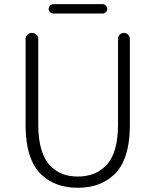

<svg xmlns="http://www.w3.org/2000/svg" viewBox="-20 -886 744 919"><path d="M102.5 -285.2V-699.2Q102.5 -711.9 111.3 -720.2Q120.1 -728.5 132.8 -728.5Q145.5 -728.5 154.3 -720.2Q163.1 -711.9 163.1 -699.2V-288.1Q163.1 -219.7 178.2 -169.9Q193.4 -120.1 220.2 -92.8Q247.1 -65.4 279.3 -53.2Q311.5 -41 351.6 -41Q392.6 -41 425.8 -53.2Q459 -65.4 486.8 -92.8Q514.6 -120.1 529.8 -169.9Q544.9 -219.7 544.9 -288.1V-700.2Q544.9 -711.9 553.2 -720.2Q561.5 -728.5 573.2 -728.5Q585 -728.5 593.3 -720.2Q601.6 -711.9 601.6 -700.2V-285.2Q601.6 -202.1 581.5 -142.1Q561.5 -82 525.4 -49.3Q489.3 -16.6 446.8 -2Q404.3 12.7 352.1 12.7Q299.8 12.7 257.3 -2Q214.8 -16.6 178.7 -49.3Q142.6 -82 122.6 -142.1Q102.5 -202.1 102.5 -285.2ZM235.4 -821.3Q226.6 -821.3 219.7 -827.6Q212.9 -834 212.9 -843.3Q212.9 -852.5 219.7 -859.4Q226.6 -866.2 235.4 -866.2H470.7Q479.5 -866.2 486.3 -859.4Q493.2 -852.5 493.2 -843.3Q493.2 -834 486.3 -827.6Q479.5 -821.3 470.7 -821.3Z"/></svg>

Font: irohamaru Light
Style: Regular
Weight: 200
Designer: [Source Han Sans]
Ryoko NISHIZUKA  (kana & ideographs); Paul D. Hunt (Latin, Greek & Cyrillic); Wenlong ZHANG  (bopomofo
Version: Version 1.01